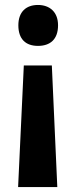

<svg xmlns="http://www.w3.org/2000/svg" viewBox="-20 -575 304 774"><path d="M214 -473C214 -527 180 -555 133 -555C85 -555 54 -527 54 -473C54 -417 84 -390 133 -390C182 -390 214 -416 214 -473ZM76 -311 53 179H211L189 -311Z"/></svg>

Font: Noto Sans Georgian Condensed Bold
Style: Regular
Weight: 700
Width: 3
Designer: Monotype Design Team, Akaki Razmadze
Foundry: Google LLC
Version: Version 2.005